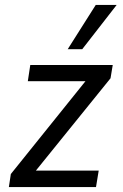

<svg xmlns="http://www.w3.org/2000/svg" viewBox="-20 -760 498 780"><path d="M16 0 24 -53 348 -456 341 -430H93L103 -496H438L429 -442L104 -40L111 -67H381L370 0ZM255 -560 369 -740H454L314 -560Z"/></svg>

Font: Nunito Sans 7pt Condensed
Style: Italic
Weight: 400
Width: 3
Italic angle: -9°
Designer: Vernon Adams
Foundry: Vernon Adams
Version: Version 3.101;gftools[0.9.27]